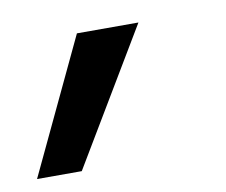

<svg xmlns="http://www.w3.org/2000/svg" viewBox="-99 -140 390 331"><g transform="rotate(-10 96.0 25.5)"><path d="M-58 143.7 53.3 -91.7H161L20.3 143.7Z"/></g></svg>

Font: Red Hat Display VF
Style: Italic
Weight: 300
Italic angle: -12°
Designer: Pentagram, MCKL
Foundry: Pentagram, MCKL
Version: Version 1.010